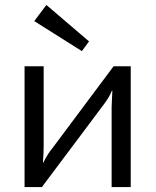

<svg xmlns="http://www.w3.org/2000/svg" viewBox="-20 -754 627 774"><path d="M339 -587 310 -548 118 -669 167 -734ZM507 0H430V-323Q430 -335 431.5 -358.5Q433 -382 433 -388H431Q420 -361 397 -331L149 0H79V-487H156V-164Q156 -135 153 -99H155Q171 -132 190 -155L438 -487H507Z"/></svg>

Font: Exo 2.0
Style: Regular
Weight: 400
Designer: Natanael Gama
Version: Version 1.001;PS 001.001;hotconv 1.0.70;makeotf.lib2.5.58329